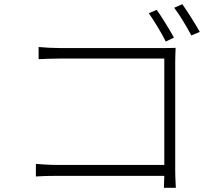

<svg xmlns="http://www.w3.org/2000/svg" viewBox="-20 -866 1040 915"><path d="M809 -687C788 -725 750 -787 727 -819L689 -803C713 -769 750 -709 770 -668ZM815 -570C815 -590 816 -617 817 -638C795 -637 773 -637 751 -637H265C234 -637 195 -639 164 -642V-584C185 -585 232 -587 266 -587H763V-80H254C214 -80 172 -83 151 -85V-25C175 -27 213 -28 255 -28H763C762 0 761 24 761 29H818C818 23 815 -18 815 -54ZM810 -829C836 -796 870 -738 892 -697L932 -714C910 -754 872 -813 849 -846Z"/></svg>

Font: Genne Gothic Light
Style: Regular
Weight: 300
Designer: Ryoko NISHIZUKA (kana & ideographs); Paul D. Hunt (Latin, Greek & Cyrillic); Wenlong ZHANG (bopomofo); Sandoll Communica
Foundry: Adobe Systems Incorporated
Version: Version 1.004;PS 1.004;hotconv 16.6.51;makeotf.lib2.5.65220